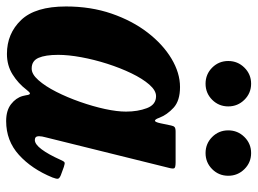

<svg xmlns="http://www.w3.org/2000/svg" viewBox="-128 -676 817 609"><g transform="rotate(90 280.5 -371.5)"><path d="M539 -129.5Q512 -63.5 467.2 -23Q422.5 17.5 360 17.5Q326.5 17.5 306.5 2Q286.5 -13.5 280.5 -35Q279 -41.5 278.2 -45.2Q277.5 -49 277 -52Q275 -59 271.5 -57.8Q268 -56.5 261 -47.5Q240.5 -20.5 212 -2.8Q183.5 15 147 15Q82.5 15 39.5 -30Q-3.5 -75 -3.5 -172.5Q-3.5 -251 19.2 -317Q42 -383 79.5 -431.5Q117 -480 162.2 -507Q207.5 -534 252 -534Q295.5 -534 317.8 -513.5Q340 -493 349.5 -468.5Q354 -455.5 358.5 -454.5Q363 -453.5 367 -472L374 -505.5Q375.5 -513.5 379.2 -516.8Q383 -520 393.5 -520H490.5Q507 -520 509.5 -516Q512 -512 508.5 -499L411.5 -107.5Q410 -103 409 -96.8Q408 -90.5 408 -86.5Q408 -73.5 420 -73.5Q433.5 -73.5 449.5 -94.8Q465.5 -116 483 -155Q487.5 -165.5 490.8 -167.5Q494 -169.5 505.5 -165.5L531.5 -156Q541.5 -152 542.8 -147.2Q544 -142.5 539 -129.5ZM330 -362.5Q330 -400 319 -429Q308 -458 281 -458Q263 -458 244.2 -436.5Q225.5 -415 208.5 -379.8Q191.5 -344.5 178.2 -303Q165 -261.5 157.5 -220.8Q150 -180 150 -147.5Q150 -107 159.5 -85.2Q169 -63.5 193 -63.5Q211 -63 230.2 -84.8Q249.5 -106.5 267.2 -141.5Q285 -176.5 299.2 -217.2Q313.5 -258 321.8 -296.2Q330 -334.5 330 -362.5ZM461.5 -615Q431.5 -615 410.5 -636Q389.5 -657 389.5 -687Q389.5 -717 410.5 -738.2Q431.5 -759.5 461.5 -759.5Q491.5 -759.5 512.5 -738.2Q533.5 -717 533.5 -687Q533.5 -657 512.5 -636Q491.5 -615 461.5 -615ZM241.5 -615Q211.5 -615 190.5 -636Q169.5 -657 169.5 -687Q169.5 -717 190.5 -738.2Q211.5 -759.5 241.5 -759.5Q271.5 -759.5 292.5 -738.2Q313.5 -717 313.5 -687Q313.5 -657 292.5 -636Q271.5 -615 241.5 -615Z"/></g></svg>

Font: Besley* Narrow
Style: Bold Italic
Weight: 700
Width: 4
Italic angle: -13°
Designer: Owen Earl
Foundry: indestructible type*
Version: Version 3.000; ttfautohint (v1.8.3)